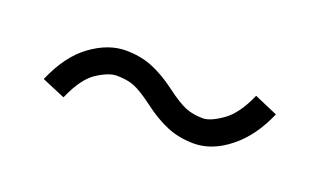

<svg xmlns="http://www.w3.org/2000/svg" viewBox="-30 -677 506 303"><g transform="rotate(20 222.5 -525.0)"><path d="M40.8 -487.9 79.9 -471.4Q95.5 -507.2 114.7 -519.7Q134 -532.3 147.5 -532.3Q164.6 -532.3 176.9 -527.5Q189.3 -522.6 209.9 -507.2Q231.8 -490.4 252.5 -481.8Q273.3 -473.2 297.9 -473.2Q328.3 -473.2 357.4 -496.4Q386.4 -519.5 404.1 -560.7L364.8 -577.7Q349.9 -543.4 330 -529.4Q310.2 -515.5 297.9 -515.5Q280.9 -515.5 268.2 -520.8Q255.4 -526.1 235.4 -541.1Q212.6 -558.3 192.2 -566.5Q171.8 -574.6 147.5 -574.6Q118.2 -574.6 88.9 -553.3Q59.6 -531.9 40.8 -487.9Z"/></g></svg>

Font: Estedad-VF-FD Black
Style: Regular
Weight: 900
Designer: Amin Abedi
Version: Version 4.000